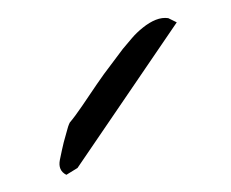

<svg xmlns="http://www.w3.org/2000/svg" viewBox="-20 -798 264 219"><path d="M68.4 -606.4 55.7 -598.6Q45.9 -603.5 48.3 -615.7Q50.8 -627.9 52.7 -635.7Q53.7 -638.7 55.7 -646.5Q57.6 -654.3 59.6 -658.2Q65.4 -665 73.7 -677.2Q82 -689.5 90.3 -701.7Q98.6 -713.9 106.9 -724.6Q115.2 -735.4 120.1 -742.2Q125 -748 130.4 -754.4Q135.7 -760.7 143.1 -766.6Q150.4 -772.5 157.7 -775.4Q165 -778.3 171.9 -777.3Q173.8 -776.4 176.8 -774.9Q179.7 -773.4 181.6 -772.5Z"/></svg>

Font: Waiting for the Sunrise
Style: Regular
Weight: 300
Version: Version 1.001 2001